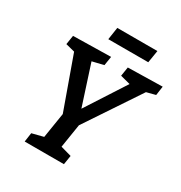

<svg xmlns="http://www.w3.org/2000/svg" viewBox="-199 -1015 1093 1157"><g transform="rotate(30 347.5 -436.0)"><path d="M140 0 149 -63 228 -83 256 -258 127 -618 64 -634 74 -697 336 -702 326 -639 247 -620 337 -342 514 -616 445 -634 455 -697 695 -702 686 -639 624 -623 374 -248 348 -84 423 -63 413 0ZM560 -872 546 -786H268L281 -872Z"/></g></svg>

Font: Bitter SemiBold
Style: Italic
Weight: 600
Italic angle: -9°
Designer: Sol Matas, and Bitter project Authors
Foundry: Sol Matas
Version: Version 2.001